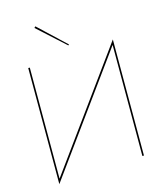

<svg xmlns="http://www.w3.org/2000/svg" viewBox="-138 -1037 1000 1174"><g transform="rotate(-15 362.5 -450.0)"><path d="M190 -927 198 -935 368 -775 363 -770ZM100 -700V3L635 -735V0H625V-703L90 35V-700Z"/></g></svg>

Font: Jost* Hairline
Style: Regular
Weight: 100
Version: Version 3.7